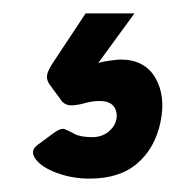

<svg xmlns="http://www.w3.org/2000/svg" viewBox="-20 -47 293 287"><path d="M114 220Q88 220 65 211.5Q42 203 33 190.5Q24 178 37 169L60 152Q71 144 76.5 146Q82 148 91 153Q100 158 118 158Q132 158 142 150Q152 142 154 131Q156 120 150 112Q144 104 129 104Q118 104 107.5 107Q97 110 88 110.5Q79 111 73 105L54 79Q49 72 50.5 64.5Q52 57 61 44L108 -27H181L127 47Q134 45 145 43.5Q156 42 160 42Q196 42 212 69Q228 96 220 135Q212 174 185.5 197Q159 220 114 220Z"/></svg>

Font: Rubik Light ExtraBold
Style: Italic
Weight: 800
Italic angle: -12°
Version: Version 2.104